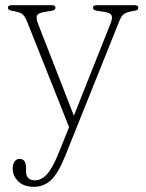

<svg xmlns="http://www.w3.org/2000/svg" viewBox="-20 -483 564 742"><path d="M205.5 111 247 8.5 84.5 -400Q75.5 -422.5 64.5 -429.8Q53.5 -437 27.5 -441Q10.5 -443.5 10.5 -453Q10.5 -463 25.5 -463H179.5Q194.5 -463 194.5 -453Q194.5 -443.5 177.5 -441L152.5 -437Q126.5 -432.5 122.5 -422.2Q118.5 -412 129 -386L265.5 -36L406.5 -390.5Q416 -413.5 411.2 -423.5Q406.5 -433.5 383.5 -437L356.5 -441Q339 -443.5 339 -453Q339 -463 354.5 -463H499.5Q514.5 -463 514.5 -453Q514.5 -449 511.5 -445.8Q508.5 -442.5 498 -441Q470 -436.5 459.5 -429.2Q449 -422 440.5 -400L231.5 121Q203 191 175 215Q147 239 111 239Q71.5 239 50.2 217.5Q29 196 29 169.5Q29 152 36.2 141.5Q43.5 131 55 131Q80.5 131 80.5 164.5V178Q80.5 198 90.2 206Q100 214 114 214Q139.5 214 161 191Q182.5 168 205.5 111Z"/></svg>

Font: Fraunces 9pt S050 Thin
Style: Regular
Weight: 100
Version: Version 1.000; ttfautohint (v1.8.3)